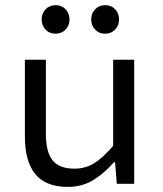

<svg xmlns="http://www.w3.org/2000/svg" viewBox="-20 -720 640 752"><path d="M245.6 12Q159.1 12 118.3 -38.1Q77.5 -88.3 77.5 -184.4V-486.1H159.7V-195Q159.7 -125.9 185.5 -92.6Q211.2 -59.4 271.7 -59.4Q314 -59.4 348.6 -80.6Q383.3 -101.7 423.2 -148.9V-486.1H505.5V0H437.5L430.6 -85H426.6Q389.9 -42.6 346.1 -15.3Q302.4 12 245.6 12ZM197.6 -588Q173.5 -588 158.3 -604.3Q143.1 -620.6 143.1 -643.9Q143.1 -667.2 158.4 -683.5Q173.6 -699.8 197.8 -699.8Q221.9 -699.8 237.1 -683.5Q252.3 -667.2 252.3 -643.9Q252.3 -620.6 237 -604.3Q221.7 -588 197.6 -588ZM391.7 -588Q367.6 -588 352.4 -604.3Q337.2 -620.6 337.2 -643.9Q337.2 -667.2 352.4 -683.5Q367.7 -699.8 391.9 -699.8Q416 -699.8 431.2 -683.5Q446.4 -667.2 446.4 -643.9Q446.4 -620.6 431.1 -604.3Q415.8 -588 391.7 -588Z"/></svg>

Font: Source Code Pro ExtraLight
Style: Regular
Weight: 200
Monospace: yes
Designer: Paul D. Hunt, Teo Tuominen
Foundry: Adobe
Version: Version 1.026;hotconv 1.1.0;makeotfexe 2.6.0